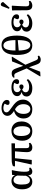

<svg xmlns="http://www.w3.org/2000/svg" viewBox="1926 -2768 1073 4966"><g transform="rotate(-90 2463.0 -284.5)"><path d="M247 14Q154 14 102 -56Q50 -126 50 -250Q50 -378 108 -451.5Q166 -525 268 -525Q373 -525 415 -436H417L423 -509L536 -517L546 -510Q526 -421 515 -337Q504 -253 504 -187Q504 -115 517 -87.5Q530 -60 563 -60Q577 -60 603 -67L612 -34Q592 -11 564 1.5Q536 14 508 14Q465 14 441 -11Q417 -36 409 -90H407Q359 14 247 14ZM284 -47Q358 -47 401 -151Q401 -184 402 -224Q403 -264 404 -303Q405 -342 407 -372Q393 -418 361.5 -445Q330 -472 290 -472Q231 -472 202 -419.5Q173 -367 173 -259Q173 -148 199.5 -97.5Q226 -47 284 -47Z M1134 14Q1071 14 1041 -21Q1011 -56 1011 -130Q1011 -204 1032 -434H854L810 0H703L691 -7L786 -434H642L650 -487Q666 -495 690 -502Q714 -509 738 -513.5Q762 -518 777 -518L1240 -525V-441L1229 -434H1114Q1114 -364 1114.5 -289.5Q1115 -215 1115 -141Q1115 -97 1130.5 -80.5Q1146 -64 1186 -64Q1213 -64 1241 -76L1253 -41Q1208 14 1134 14Z M1551 14Q1438 14 1372.5 -55Q1307 -124 1307 -244Q1307 -375 1376 -450Q1445 -525 1567 -525Q1639 -525 1692.5 -493.5Q1746 -462 1775.5 -404Q1805 -346 1805 -268Q1805 -182 1774 -118.5Q1743 -55 1686 -20.5Q1629 14 1551 14ZM1566 -39Q1682 -39 1682 -245Q1682 -353 1647 -413Q1612 -473 1550 -473Q1429 -473 1429 -274Q1429 -160 1464.5 -99.5Q1500 -39 1566 -39Z M2122 14Q2009 14 1945.5 -46.5Q1882 -107 1882 -214Q1882 -306 1933.5 -371Q1985 -436 2076 -458Q2007 -505 1978.5 -543.5Q1950 -582 1950 -626Q1950 -697 2005 -739.5Q2060 -782 2153 -782Q2212 -782 2259.5 -764Q2307 -746 2334.5 -715Q2362 -684 2362 -645Q2362 -574 2294 -574Q2265 -574 2249 -587Q2233 -600 2233 -623Q2233 -636 2240 -653Q2247 -670 2266 -700Q2222 -734 2146 -734Q2098 -734 2069.5 -712.5Q2041 -691 2041 -655Q2041 -634 2051 -616.5Q2061 -599 2090 -575Q2119 -551 2177 -511Q2248 -463 2290 -419Q2332 -375 2351 -329Q2370 -283 2370 -227Q2370 -159 2337.5 -104.5Q2305 -50 2249 -18Q2193 14 2122 14ZM2125 -37Q2183 -37 2217.5 -85.5Q2252 -134 2252 -215Q2252 -288 2221.5 -339.5Q2191 -391 2121 -433Q2065 -411 2033 -352.5Q2001 -294 2001 -213Q2001 -129 2033.5 -83Q2066 -37 2125 -37Z M2665 14Q2567 14 2508.5 -26Q2450 -66 2450 -133Q2450 -232 2564 -263V-264Q2460 -290 2460 -376Q2460 -444 2520.5 -484.5Q2581 -525 2683 -525Q2782 -525 2840 -489Q2898 -453 2898 -391Q2898 -361 2880.5 -344Q2863 -327 2832 -327Q2804 -327 2788 -339.5Q2772 -352 2772 -375Q2772 -388 2779 -403.5Q2786 -419 2805 -450Q2766 -474 2693 -474Q2632 -474 2597.5 -448.5Q2563 -423 2563 -378Q2563 -312 2636 -285Q2656 -305 2672.5 -313Q2689 -321 2707 -321Q2732 -321 2747.5 -306Q2763 -291 2763 -268Q2763 -244 2747 -228.5Q2731 -213 2705 -213Q2666 -213 2633 -249Q2560 -220 2560 -158Q2560 -115 2595.5 -91Q2631 -67 2694 -67Q2749 -67 2795.5 -83.5Q2842 -100 2874 -130L2902 -100Q2863 -46 2801 -16Q2739 14 2665 14Z M3407 232Q3369 232 3343.5 219.5Q3318 207 3300 175.5Q3282 144 3263 87L3209 -67H3205L3092 218L2979 225L2969 218L3177 -131L3086 -345Q3068 -391 3054.5 -414Q3041 -437 3026 -445Q3011 -453 2988 -453Q2978 -453 2966.5 -450.5Q2955 -448 2946 -443L2938 -475Q2981 -519 3045 -519Q3081 -519 3104.5 -508.5Q3128 -498 3146 -470.5Q3164 -443 3182 -392L3242 -227H3247L3359 -511L3471 -518L3482 -511L3272 -164L3357 38Q3376 90 3390.5 117Q3405 144 3419.5 153.5Q3434 163 3455 163Q3470 163 3498 154L3507 188Q3461 232 3407 232Z M3771 14Q3525 14 3525 -387Q3525 -578 3591 -680Q3657 -782 3782 -782Q4026 -782 4026 -385Q4026 -194 3959 -90Q3892 14 3771 14ZM3640 -422H3909Q3909 -733 3770 -733Q3705 -733 3672.5 -657Q3640 -581 3640 -422ZM3779 -37Q3845 -37 3877 -116.5Q3909 -196 3909 -362L3640 -337Q3644 -184 3678 -110.5Q3712 -37 3779 -37Z M4343 14Q4245 14 4186.5 -26Q4128 -66 4128 -133Q4128 -232 4242 -263V-264Q4138 -290 4138 -376Q4138 -444 4198.5 -484.5Q4259 -525 4361 -525Q4460 -525 4518 -489Q4576 -453 4576 -391Q4576 -361 4558.5 -344Q4541 -327 4510 -327Q4482 -327 4466 -339.5Q4450 -352 4450 -375Q4450 -388 4457 -403.5Q4464 -419 4483 -450Q4444 -474 4371 -474Q4310 -474 4275.5 -448.5Q4241 -423 4241 -378Q4241 -312 4314 -285Q4334 -305 4350.5 -313Q4367 -321 4385 -321Q4410 -321 4425.5 -306Q4441 -291 4441 -268Q4441 -244 4425 -228.5Q4409 -213 4383 -213Q4344 -213 4311 -249Q4238 -220 4238 -158Q4238 -115 4273.5 -91Q4309 -67 4372 -67Q4427 -67 4473.5 -83.5Q4520 -100 4552 -130L4580 -100Q4541 -46 4479 -16Q4417 14 4343 14Z M4802 14Q4739 14 4710 -24Q4681 -62 4681 -144Q4681 -180 4680.5 -232Q4680 -284 4679.5 -339.5Q4679 -395 4678.5 -441Q4678 -487 4678 -510L4789 -517L4800 -510Q4797 -468 4794 -415.5Q4791 -363 4788.5 -310Q4786 -257 4784.5 -213.5Q4783 -170 4783 -147Q4783 -101 4798 -83Q4813 -65 4850 -65Q4889 -65 4914 -77L4926 -42Q4904 -15 4871 -0.5Q4838 14 4802 14ZM4747 -574 4718 -590 4781 -754Q4791 -781 4802 -791Q4813 -801 4832 -801Q4871 -801 4893 -751V-738Z"/></g></svg>

Font: Literata 36pt Medium
Style: Regular
Weight: 500
Designer: Latin by Veronika Burian and Jose Scaglione. Greek by Irene Vlachou. Cyrillic by Vera Evstafieva.
Foundry: TypeTogether
Version: Version 3.002